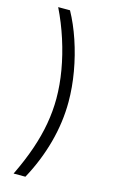

<svg xmlns="http://www.w3.org/2000/svg" viewBox="-136 -823 607 1012"><g transform="rotate(15 167.0 -317.0)"><path d="M49.3 137.7Q89.4 55.2 115 -19.5Q140.6 -94.2 152.8 -164.1Q165 -233.9 165 -301.8Q165 -375.5 151.4 -455.1Q137.7 -534.7 111.8 -615.2Q85.9 -695.8 49.3 -770.5H113.8Q148.9 -707 175.5 -628.2Q202.1 -549.3 216.8 -465.1Q231.4 -380.9 231.4 -301.8Q231.4 -190.9 201.2 -79.1Q170.9 32.7 113.8 137.7Z"/></g></svg>

Font: Inter 18pt Light
Style: Regular
Weight: 300
Designer: Rasmus Andersson
Foundry: rsms
Version: Version 4.001;git-66647c0bb